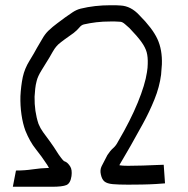

<svg xmlns="http://www.w3.org/2000/svg" viewBox="-20 -711 718 733"><path d="M605 -82 610 -11Q600 -10 575.5 -8.5Q551 -7 522 -6.5Q493 -6 469 -6Q432 -6 410.5 -8Q389 -10 379 -18Q369 -26 365 -45Q361 -62 368 -76.5Q375 -91 390 -119Q401 -136 412 -145.5Q423 -155 431 -171Q478 -251 506 -319.5Q534 -388 541 -435Q544 -453 544 -467Q545 -493 540 -511.5Q535 -530 519.5 -551.5Q504 -573 474 -604Q468 -609 457.5 -618.5Q447 -628 438 -628Q427 -629 418.5 -629Q410 -629 403 -629Q372 -629 347.5 -626Q323 -623 301 -618Q291 -616 283 -606Q275 -596 261 -585Q241 -571 226 -560Q211 -549 202 -541Q194 -533 188.5 -525Q183 -517 169 -492Q153 -466 138.5 -442.5Q124 -419 120 -402Q116 -387 114.5 -372.5Q113 -358 112 -342Q111 -286 127 -238Q134 -221 144.5 -206.5Q155 -192 169.5 -172.5Q184 -153 204 -121Q210 -113 213.5 -108Q217 -103 225 -95Q224 -97 232 -92.5Q240 -88 248 -75.5Q256 -63 253 -39Q249 -11 233.5 -4.5Q218 2 179 2H29L41 -60Q75 -60 104.5 -64.5Q134 -69 167 -70Q165 -73 163.5 -76Q162 -79 160 -82Q139 -114 116.5 -142Q94 -170 77 -212Q67 -239 62 -273.5Q57 -308 58 -344Q60 -383 67 -417Q74 -449 92.5 -479Q111 -509 121 -528Q131 -544 141 -562Q151 -580 164 -593Q182 -610 198.5 -622Q215 -634 228 -644Q242 -654 257 -664Q272 -674 288 -678Q341 -691 402 -691Q412 -691 421 -691Q430 -691 440 -690Q480 -688 512 -653Q562 -603 581 -562Q600 -521 598 -465Q597 -456 596.5 -446Q596 -436 595 -426Q589 -379 569.5 -331Q550 -283 525.5 -238.5Q501 -194 479 -155Q467 -135 457.5 -118Q448 -101 437 -83L436 -80Q442 -79 450 -78.5Q458 -78 469 -78Q497 -78 526 -79Q555 -80 577 -81Q599 -82 605 -82Z"/></svg>

Font: Syne
Style: Italic
Weight: 400
Italic angle: -9°
Designer: Lucas Descroix
Foundry: Bonjour Monde
Version: Version 2.000; ttfautohint (v1.8.3)